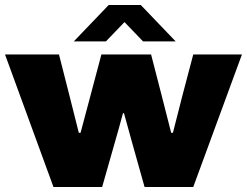

<svg xmlns="http://www.w3.org/2000/svg" viewBox="-20 -745 984 765"><path d="M0 -528H215L256 -367L294 -216H301L341 -366L384 -528H582L624 -365L662 -216H669L707 -365L750 -528H944L750 0H556L506 -178L474 -294H470Q452 -227 438 -179L387 0H193ZM413 -725H541L680 -580H550L476 -657L402 -580H274Z"/></svg>

Font: Archivo Black
Style: Regular
Weight: 400
Designer: Hector Gatti
Foundry: Omnibus-Type
Version: Version 1.101; ttfautohint (v1.8)